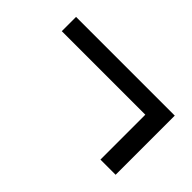

<svg xmlns="http://www.w3.org/2000/svg" viewBox="-46 -527 590 590"><g transform="rotate(45 248.5 -232.5)"><path d="M397 -104V-299H34V-361H463V-104Z"/></g></svg>

Font: Pinyin1712
Style: Regular
Weight: 400
Version: Version 1